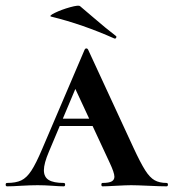

<svg xmlns="http://www.w3.org/2000/svg" viewBox="-31 -658 613 678"><path d="M180 -239H363L370 -213H165ZM557 0Q536 0 494 -2Q450 -4 432 -4Q415 -4 379 -2Q345 0 331 0Q327 0 327 -6Q327 -12 331 -12Q354 -12 363.5 -17.5Q373 -23 373 -34Q373 -48 356 -84L229 -357L273 -434L142 -123Q124 -81 124 -57Q124 -33 141 -22.5Q158 -12 194 -12Q199 -12 199 -6Q199 0 194 0Q180 0 154 -2Q126 -4 102 -4Q77 -4 43 -2Q13 0 -6 0Q-11 0 -11 -6Q-11 -12 -6 -12Q25 -12 44 -21Q63 -30 79.5 -55Q96 -80 118 -132L268 -483Q270 -487 274 -487Q278 -487 280 -483L440 -137Q465 -83 481.5 -57Q498 -31 515 -21.5Q532 -12 557 -12Q562 -12 562 -6Q562 0 557 0ZM151 -599Q139 -601 162.5 -612.5Q186 -624 216.5 -632.5Q247 -641 252 -636L299 -596Q343 -558 377 -532Q380 -531 380 -528Q380 -525 378 -523Q376 -521 373 -522Q261 -572 151 -599Z"/></svg>

Font: Cormorant SC
Style: Bold
Weight: 700
Designer: Christian Thalmann (Catharsis Fonts)
Foundry: Catharsis Fonts
Version: Version 4.000